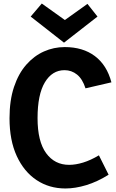

<svg xmlns="http://www.w3.org/2000/svg" viewBox="-20 -1052 660 1089"><path d="M541 -171 596 -61Q532 -21 469.5 -2Q407 17 351 17Q259 17 187.5 -30.5Q116 -78 75 -167Q34 -256 34 -381Q34 -483 59.5 -559Q85 -635 129 -685Q173 -735 229 -760Q285 -785 347 -785Q450 -785 518 -734Q586 -683 612 -585L465 -551Q448 -604 417 -629Q386 -654 346 -654Q276 -654 234.5 -585Q193 -516 193 -382Q193 -250 241.5 -183.5Q290 -117 372 -117Q409 -117 451.5 -130Q494 -143 541 -171ZM154 -958 217 -1032 357 -932H339L476 -1030L533 -958L343 -810Z"/></svg>

Font: Yaldevi
Style: Bold
Weight: 700
Designer: Sol Matas, Rajitha Manaperi, Kosala Senevirathne
Foundry: Mooniak
Version: Version 1.100